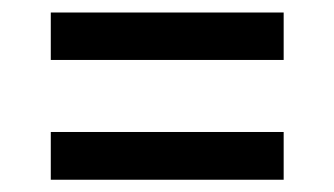

<svg xmlns="http://www.w3.org/2000/svg" viewBox="-20 -486 540 310"><path d="M62 -389.2V-465.8H438V-389.2ZM62 -195.8V-272.9H438V-195.8Z"/></svg>

Font: FiraGO
Style: Regular
Weight: 400
Designer: bBox Type
Foundry: bBox Type GmbH
Version: Version 1.001;PS 001.001;hotconv 1.0.88;makeotf.lib2.5.64775